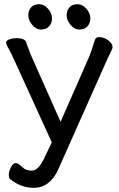

<svg xmlns="http://www.w3.org/2000/svg" viewBox="-20 -889 569 916"><path d="M392 -847.5Q411 -826 411 -802Q411 -778 397 -763Q383 -748 359 -748Q335 -748 316.5 -770.5Q298 -793 298 -816Q298 -839 311.5 -854Q325 -869 349 -869Q373 -869 392 -847.5ZM209 -847.5Q228 -826 228 -802Q228 -778 214 -763Q200 -748 176 -748Q152 -748 133.5 -770.5Q115 -793 115 -816Q115 -839 128.5 -854Q142 -869 166 -869Q190 -869 209 -847.5ZM141 7Q80 7 29 -34Q22 -40 22 -55.5Q22 -71 32 -91Q42 -111 54.5 -111Q67 -111 87 -91Q103 -75 132 -75Q161 -75 188 -128L227 -210L51 -596Q29 -644 21 -657Q9 -680 9 -684Q9 -697 27 -702Q41 -707 57 -707Q98 -707 104 -689Q109 -677 117 -654Q125 -631 132 -616L269 -308L400 -606Q415 -640 433 -699Q437 -712 453 -712Q465 -712 481 -706Q517 -687 517 -663Q517 -657 502.5 -628.5Q488 -600 480 -580L258 -81Q218 7 141 7Z"/></svg>

Font: Moon Stars Kai
Style: Bold
Weight: 700
Designer: GuiWonder
Version: Version 1.101